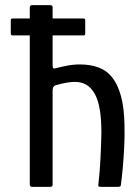

<svg xmlns="http://www.w3.org/2000/svg" viewBox="-20 -728 547 748"><path d="M96 -9Q96 -181 96 -354Q96 -527 96 -699Q96 -708 106 -708Q123 -708 141 -708Q159 -708 176 -708Q185 -708 185 -699Q185 -643 185 -585.5Q185 -528 185 -471Q185 -464 188.5 -462Q192 -460 197 -462Q215 -467 240.5 -472Q266 -477 291 -477Q331 -477 363 -465.5Q395 -454 417 -426.5Q439 -399 451.5 -353Q464 -307 465 -239Q466 -199 464 -157Q462 -115 458.5 -76.5Q455 -38 451 -8Q451 -3 447.5 -1.5Q444 0 437 0Q422 0 406.5 0Q391 0 376 0Q365 0 363.5 -2.5Q362 -5 364 -17Q369 -61 371.5 -111.5Q374 -162 375 -210Q375 -265 368.5 -302.5Q362 -340 348.5 -363.5Q335 -387 316 -398Q297 -409 272 -409Q256 -409 237 -405.5Q218 -402 201 -397Q194 -396 189.5 -391Q185 -386 185 -374V-9Q185 0 176 0H106Q96 0 96 -9ZM31 -590Q25 -590 23.5 -592Q22 -594 22 -599V-647Q22 -653 23.5 -654.5Q25 -656 31 -656H303Q309 -656 310.5 -654.5Q312 -653 312 -647V-597Q312 -593 310.5 -591.5Q309 -590 303 -590Z"/></svg>

Font: Glory Thin Medium
Style: Regular
Weight: 500
Version: Version 1.011